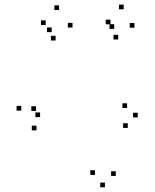

<svg xmlns="http://www.w3.org/2000/svg" viewBox="-20 -775 660 820"><path d="M525.8 -228.7V-248.7H505.8V-228.7ZM568.3 -273.5V-293.5H548.3V-273.5ZM522.8 -313.8V-333.8H502.8V-313.8ZM133.8 -301.2V-321.2H113.8V-301.2ZM151.2 -274.8V-294.8H131.2V-274.8ZM289.7 -657.3V-677.3H269.7V-657.3ZM232.2 -732.2V-752.2H212.2V-732.2ZM175 -668V-688H155V-668ZM217.5 -602V-622H197.5V-602ZM200.7 -637.7V-657.7H180.7V-637.7ZM70.8 -302.5V-322.5H50.8V-302.5ZM135.8 -218.3V-238.3H115.8V-218.3ZM474.5 -23.7V-43.7H454.5V-23.7ZM554.3 -656.7V-676.7H534.3V-656.7ZM508.2 -735.3V-755.3H488.2V-735.3ZM451.7 -671.2V-691.2H431.7V-671.2ZM484.8 -606.3V-626.3H464.8V-606.3ZM467.8 -651.7V-671.7H447.8V-651.7ZM385.7 -28V-48H365.7V-28ZM428.2 24.8V4.8H408.2V24.8Z"/></svg>

Font: Monaspace Radon Dots Var
Style: Regular
Weight: 400
Designer: Riley Cran and the Lettermatic Team
Version: Version 1.100 (Monaspace Radon Dots)